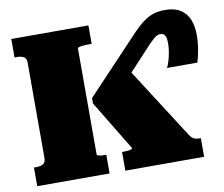

<svg xmlns="http://www.w3.org/2000/svg" viewBox="-79 -816 1066 912"><g transform="rotate(-10 454.5 -359.5)"><path d="M29 0V-90H40Q60 -90 73 -97Q86 -104 86 -126V-585Q86 -607 73 -614Q60 -621 40 -621H29V-710H401V-621H389Q378 -621 367.5 -620.5Q357 -620 349.5 -618.5Q342 -617 337.5 -615.5Q333 -614 333 -611V-99Q333 -96 336.5 -95Q340 -94 345 -92.5Q350 -91 357 -90.5Q364 -90 370 -90H378V0ZM772 -719Q817 -719 845.5 -701Q874 -683 887 -651Q900 -619 900 -576Q900 -540 893.5 -503.5Q887 -467 880 -446H734Q741 -461 746.5 -480Q752 -499 755.5 -520Q759 -541 759 -560Q759 -585 752.5 -597.5Q746 -610 730 -610Q722 -610 714.5 -606.5Q707 -603 698 -595.5Q689 -588 676 -575L468 -351L544 -484L779 -117Q786 -106 792.5 -100.5Q799 -95 807 -92.5Q815 -90 823 -90H834V0H454V-90H461Q472 -90 482 -91Q492 -92 498 -94.5Q504 -97 504 -100L358 -341V-367L597 -620Q621 -646 641 -664.5Q661 -683 680.5 -695Q700 -707 722 -713Q744 -719 772 -719Z"/></g></svg>

Font: Roboto Serif 20pt Black
Style: Regular
Weight: 900
Version: Version 1.008